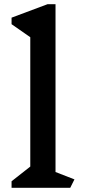

<svg xmlns="http://www.w3.org/2000/svg" viewBox="-20 -893 409 913"><path d="M314 0H35V-31L124 -101V-716L35 -778V-809L206 -873H244V-75L334 -40Z"/></svg>

Font: Inknut Antiqua
Style: Regular
Weight: 400
Designer: Claus Eggers Sørensen
Foundry: Claus Eggers Sørensen
Version: Version 1.003; ttfautohint (v1.8.2) -l 8 -r 50 -G 200 -x 14 